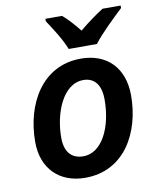

<svg xmlns="http://www.w3.org/2000/svg" viewBox="-86 -833 749 910"><g transform="rotate(-10 288.5 -378.5)"><path d="M279 -606H415C447 -650 520 -719 557 -754V-766H470C432 -742 394 -714 354 -681C330 -712 299 -746 275 -766H195V-754C221 -715 260 -655 279 -606ZM251 9C442 9 532 -162 532 -338C532 -471 453 -551 327 -551C140 -551 46 -381 46 -199C46 -70 128 9 251 9ZM260 -93C202 -93 171 -130 171 -198C171 -316 223 -449 321 -449C383 -449 405 -399 405 -342C405 -202 347 -93 260 -93Z"/></g></svg>

Font: Noto Sans SemiBold
Style: Italic
Weight: 600
Italic angle: -12°
Designer: Monotype Design Team
Foundry: Monotype Imaging Inc.
Version: Version 2.013